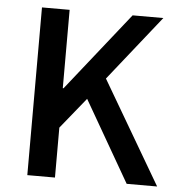

<svg xmlns="http://www.w3.org/2000/svg" viewBox="-49 -701 690 747"><g transform="rotate(5 296.0 -327.5)"><path d="M85 -655V0H193V-195L291 -316L473 0H592L357 -401L559 -655H439L196 -349H193V-655Z"/></g></svg>

Font: Cambridge Sans Medium
Style: Regular
Weight: 500
Version: Version 2.020;PS 002.020;hotconv 1.0.88;makeotf.lib2.5.64775